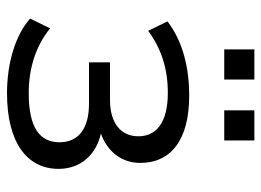

<svg xmlns="http://www.w3.org/2000/svg" viewBox="-119 -618 746 548"><g transform="rotate(90 254.0 -344.0)"><path d="M246 9C388 9 462 -49 462 -138C462 -200 423 -245 361 -259C413 -277 445 -319 445 -371C445 -460 378 -511 253 -511C169 -511 96 -491 41 -449L68 -394C120 -432 177 -450 245 -450C330 -450 369 -417 369 -366C369 -315 330 -285 266 -285H158V-225H276C347 -225 386 -195 386 -141C386 -84 344 -53 246 -53C173 -53 110 -74 61 -114L33 -57C80 -15 160 9 246 9ZM295 -611H381V-697H295ZM121 -611H207V-697H121Z"/></g></svg>

Font: Poppy and Pepper
Style: Regular
Weight: 400
Designer: Thy Ha
Foundry: Thy Ha
Version: Version 0.001;Glyphs 3.2 (3227)